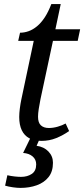

<svg xmlns="http://www.w3.org/2000/svg" viewBox="-20 -679 412 939"><path d="M183 10Q147 10 123 -3Q99 -16 86.5 -42Q74 -68 74 -107Q74 -125 77 -148.5Q80 -172 84 -191L145 -479H69L78 -519Q99 -519 120 -526.5Q141 -534 161 -550.5Q181 -567 198.5 -593.5Q216 -620 231 -659H277L251 -536H372L360 -479H239L178 -194Q173 -169 169.5 -146.5Q166 -124 166 -108Q166 -79 180 -66Q194 -53 219 -53Q240 -53 262.5 -59.5Q285 -66 301 -75L318 -38Q288 -17 254.5 -3.5Q221 10 183 10ZM80 240Q64 240 43 237Q22 234 5 229L16 178Q33 182 51.5 184Q70 186 83 186Q114 186 135.5 171.5Q157 157 157 125Q157 101 139.5 86Q122 71 93 69L131 -9H178L159 34Q195 39 217 62Q239 85 239 117Q239 160 217.5 187Q196 214 160 227Q124 240 80 240Z"/></svg>

Font: Noto Serif
Style: Italic
Weight: 400
Italic angle: -12°
Designer: Monotype Design Team
Foundry: Monotype Imaging Inc.
Version: Version 2.013